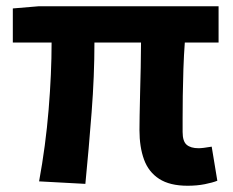

<svg xmlns="http://www.w3.org/2000/svg" viewBox="-20 -580 745 614"><path d="M580 14Q523 14 489 -8Q455 -30 440.5 -70Q426 -110 426 -164Q426 -179 426.5 -210Q427 -241 428 -281Q429 -321 430 -363.5Q431 -406 431 -444H282Q282 -338 273 -221Q264 -104 253 8L105 0Q126 -114 135.5 -229.5Q145 -345 145 -444H21V-553L104 -560H679V-444H571Q568 -404 566.5 -359.5Q565 -315 564.5 -273.5Q564 -232 564 -201.5Q564 -171 564 -158Q564 -128 577 -117Q590 -106 615 -106Q628 -106 657 -111L675 -2Q660 4 635 9Q610 14 580 14Z"/></svg>

Font: Noto Sans KR
Style: Bold
Weight: 700
Designer: Ryoko NISHIZUKA  (kana, bopomofo & ideographs); Paul D. Hunt (Latin, Greek & Cyrillic); Sandoll Communications , Soo-you
Foundry: Adobe
Version: Version 2.004-H2;hotconv 1.0.118;makeotfexe 2.5.65603